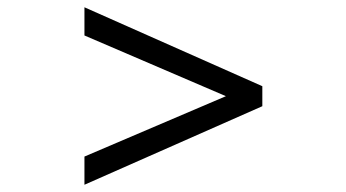

<svg xmlns="http://www.w3.org/2000/svg" viewBox="-20 -597 946 525"><path d="M210.9 -168.9 597.7 -334 210.9 -500V-577.1L697.3 -361.3V-306.6L210.9 -91.8Z"/></svg>

Font: Padauk Grand Pro
Style: Regular
Weight: 400
Designer: Debbi Hosken
Foundry: SIL
Version: Version 2.8.2